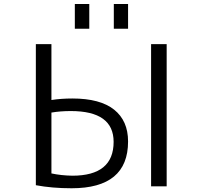

<svg xmlns="http://www.w3.org/2000/svg" viewBox="-20 -957 1040 986"><path d="M564.5 -809.6V-936.5H637.7V-809.6ZM364.3 -809.6V-936.5H438.5V-809.6ZM755.9 0V-730.5H835.9V0ZM164.1 -730.5H244.1V-443.4Q293.9 -451.2 351.6 -451.2Q494.1 -451.2 565.9 -394Q637.7 -336.9 637.7 -230.5Q637.7 9.8 347.7 9.8Q247.1 9.8 164.1 -5.9ZM244.1 -378.9V-66.4Q293.9 -55.7 351.6 -54.7Q563.5 -54.7 563.5 -228.5Q563.5 -386.7 343.8 -386.7Q290 -386.7 244.1 -378.9Z"/></svg>

Font: Gen Shin Gothic Monospace Normal
Style: Regular
Weight: 350
Designer: [Source Han Sans]
Ryoko NISHIZUKA  (kana & ideographs); Paul D. Hunt (Latin, Greek & Cyrillic); Wenlong ZHANG  (bopomofo
Version: Version 1.002.20150607